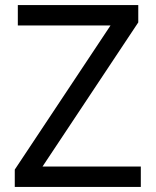

<svg xmlns="http://www.w3.org/2000/svg" viewBox="-20 -734 612 754"><path d="M533 0H38V-68L414 -634H50V-714H523V-646L147 -80H533Z"/></svg>

Font: hexlmalayalam05
Style: Book
Weight: 400
Designer: Jelle Bosma - Monotype Design Team
Foundry: Monotype Imaging Inc.
Version: Version 2.003